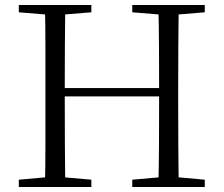

<svg xmlns="http://www.w3.org/2000/svg" viewBox="-20 -745 891 765"><path d="M55 0V-29L189 -41H208L344 -29V0ZM159 0Q161 -83 161 -166.5Q161 -250 161 -335V-390Q161 -475 161 -559Q161 -643 159 -725H240Q239 -643 238.5 -559Q238 -475 238 -390V-368Q238 -259 238.5 -171Q239 -83 240 0ZM200 -361V-394H653V-361ZM507 0V-29L643 -41H663L796 -29V0ZM611 0Q613 -83 613.5 -171Q614 -259 614 -368V-390Q614 -475 613.5 -559Q613 -643 611 -725H692Q691 -643 690.5 -559Q690 -475 690 -390V-335Q690 -250 690.5 -166.5Q691 -83 692 0ZM55 -696V-725H344V-696L208 -685H189ZM507 -696V-725H796V-696L663 -685H643Z"/></svg>

Font: Noto Serif TC ExtraLight Light
Style: Regular
Weight: 300
Version: Version 2.003-H1;hotconv 1.1.1;makeotfexe 2.6.0